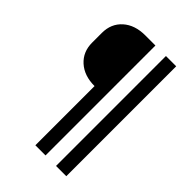

<svg xmlns="http://www.w3.org/2000/svg" viewBox="-262 -837 1124 1124"><g transform="rotate(45 300.0 -275.0)"><path d="M253 180V-310Q167 -310 115 -357Q63 -404 63 -480V-560Q63 -637 115 -683.5Q167 -730 253 -730H337V180ZM424 180V-730H509V180Z"/></g></svg>

Font: JetBrainsMono NFM Medium
Style: Regular
Weight: 500
Monospace: yes
Designer: Philipp Nurullin, Konstantin Bulenkov
Foundry: JetBrains
Version: Version 2.304; ttfautohint (v1.8.4.7-5d5b);Nerd Fonts 3.3.0